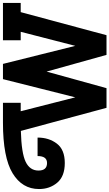

<svg xmlns="http://www.w3.org/2000/svg" viewBox="214 -999 740 1298"><g transform="rotate(-90 584.0 -350.0)"><path d="M-45 -456Q-45 -570 62 -635Q169 -700 404 -700H538V-580H481L575 -211L698 -700H801L923 -211L1018 -580H961V-700H1213V-580H1151L995 0H862L749 -405L637 0H504L348 -579Q198 -575 139 -546.5Q80 -518 80 -460Q80 -402 131 -402Q178 -402 178 -466H303Q303 -389 262 -335.5Q221 -282 131 -282Q41 -282 -2 -333Q-45 -384 -45 -456Z"/></g></svg>

Font: Cherry Swash
Style: Bold
Weight: 700
Designer: Kasatkina Nataliya
Foundry: Nataliya Kasatkina
Version: Version 1.001